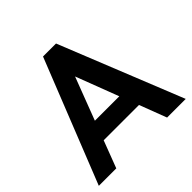

<svg xmlns="http://www.w3.org/2000/svg" viewBox="-178 -870 1034 1034"><g transform="rotate(-45 339.0 -352.5)"><path d="M288 -705H387L670 0H528L469 -155H200L141 0H8ZM241 -263H427L334 -507Z"/></g></svg>

Font: Tilda Sans Bold
Style: Regular
Weight: 700
Designer: ParaType Ltd
Foundry: ParaType Ltd
Version: Version 1.009